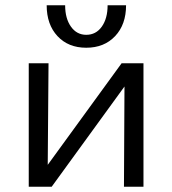

<svg xmlns="http://www.w3.org/2000/svg" viewBox="-20 -708 653 728"><path d="M157 -688H227Q227 -638 249 -607Q271 -576 307 -576Q344 -576 366 -607Q388 -638 388 -688H458Q458 -615 416.5 -571Q375 -527 307 -527Q239 -527 198 -571Q157 -615 157 -688ZM524 0H450L452 -380L176 0H89V-468H164L161 -83L441 -468H524Z"/></svg>

Font: Ysabeau SC Medium
Style: Regular
Weight: 500
Designer: Christian Thalmann (Catharsis Fonts)
Version: Version 0.003